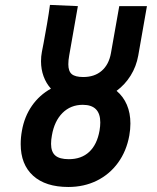

<svg xmlns="http://www.w3.org/2000/svg" viewBox="-20 -750 640 784"><path d="M64.5 -161.5Q64.5 -189 69.5 -216Q79.5 -273.5 110.2 -317.8Q141 -362 188 -388Q168.5 -409.5 158 -438.2Q147.5 -467 147.5 -500Q147.5 -520 151 -538Q152.5 -545.5 154.2 -554.5Q156 -563.5 158 -574L172 -652Q179.5 -695.5 184 -730L298 -725L262.5 -523Q259 -504 259 -487.5Q259 -459 273.2 -447.2Q287.5 -435.5 320 -435.5Q366 -435.5 395.2 -460.8Q424.5 -486 433 -533L467 -725H580L544.5 -523Q536.5 -478.5 513.5 -441.5Q490.5 -404.5 456 -379Q483.5 -356 498 -322.2Q512.5 -288.5 512.5 -245.5Q512.5 -222 508 -196.5Q496.5 -133 462 -85.5Q427.5 -38 375.2 -12.2Q323 13.5 259 13.5Q166 13.5 115.2 -32.5Q64.5 -78.5 64.5 -161.5ZM386.5 -217Q389.5 -235 389.5 -250Q389.5 -322 318 -322Q268.5 -322 235.2 -288.8Q202 -255.5 192 -197.5Q188.5 -179.5 188.5 -162.5Q188.5 -130 205.8 -115Q223 -100 261 -100Q312.5 -100 344.5 -130Q376.5 -160 386.5 -217Z"/></svg>

Font: JuliaMono ExtraBoldItalic
Style: Regular
Weight: 800
Italic angle: -9°
Monospace: yes
Designer: cormullion
Foundry: corm
Version: Version 0.049; ttfautohint (v1.8.4)